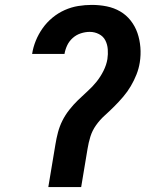

<svg xmlns="http://www.w3.org/2000/svg" viewBox="-20 -763 640 783"><path d="M177 0 206 -174Q210 -199 216.5 -223.5Q223 -248 234.5 -271Q246 -294 262.5 -315Q279 -336 298 -354.5Q317 -373 337 -391Q357 -409 373.5 -429.5Q390 -450 402 -474Q414 -498 418 -522Q421 -542 419.5 -562Q418 -582 409.5 -598.5Q401 -615 383.5 -624Q366 -633 346 -633Q328 -633 309.5 -627Q291 -621 276.5 -608Q262 -595 254 -578Q246 -561 243 -543H111Q115 -570 126 -597Q137 -624 154 -648Q171 -672 194 -691Q217 -710 244 -722Q271 -734 299 -738.5Q327 -743 354 -743Q386 -743 415.5 -737Q445 -731 470 -716.5Q495 -702 513 -679Q531 -656 540.5 -628.5Q550 -601 552.5 -570Q555 -539 550 -508Q546 -483 536.5 -459Q527 -435 513.5 -412Q500 -389 482.5 -368.5Q465 -348 446 -329Q427 -310 407 -292Q387 -274 371.5 -252Q356 -230 348.5 -205.5Q341 -181 337 -156L311 0Z"/></svg>

Font: Iosevka XBd Ex Obl
Style: Regular
Weight: 800
Width: 7
Italic angle: -9°
Monospace: yes
Designer: Belleve Invis
Foundry: Belleve Invis
Version: Version 32.5.0; ttfautohint (v1.8.4)